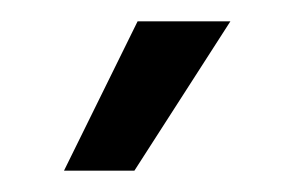

<svg xmlns="http://www.w3.org/2000/svg" viewBox="-20 -902 276 180"><path d="M40 -742 109 -882H196L106 -742Z"/></svg>

Font: Mona Sans SemiExpanded
Style: Regular
Weight: 400
Width: 6
Designer: Deni Anggara
Foundry: GitHub
Version: Version 2.000